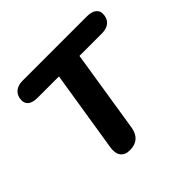

<svg xmlns="http://www.w3.org/2000/svg" viewBox="-130 -620 761 761"><g transform="rotate(-45 250.0 -240.0)"><path d="M193 8C231 8 254 -11 261 -50L316 -398H442C478 -398 500 -417 500 -451C500 -474 481 -488 448 -488H87C52 -488 29 -469 29 -435C29 -411 48 -398 81 -398H201L147 -59C139 -16 157 8 193 8Z"/></g></svg>

Font: SN Pro Semibold
Style: Italic
Weight: 600
Italic angle: -9°
Designer: Tobias Whetton
Foundry: Supernotes
Version: Version 1.001;Glyphs 3.2 (3249)